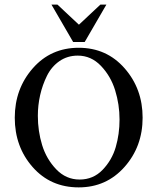

<svg xmlns="http://www.w3.org/2000/svg" viewBox="-20 -802 681 832"><path d="M297 -620 203 -782H229L322 -695L415 -782H441L347 -620ZM144 -300Q144 -234 162.5 -173.5Q181 -113 223.5 -68.5Q266 -24 325 -24Q384 -24 424.5 -66Q465 -108 481.5 -164.5Q498 -221 498 -284Q498 -349 479 -410.5Q460 -472 417.5 -516.5Q375 -561 317 -561Q272 -561 237.5 -537Q203 -513 183.5 -473.5Q164 -434 154 -390Q144 -346 144 -300ZM44 -292Q44 -417 122 -506Q200 -595 321 -595Q442 -595 520 -506Q598 -417 598 -292Q598 -167 519.5 -78.5Q441 10 321 10Q199 10 121.5 -78Q44 -166 44 -292Z"/></svg>

Font: Judson
Style: Regular
Weight: 400
Version: Version 20110429